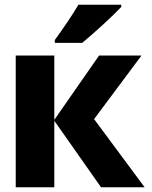

<svg xmlns="http://www.w3.org/2000/svg" viewBox="-20 -786 640 806"><path d="M325 -606Q365 -639 414.5 -684.5Q464 -730 489 -757V-766H309Q291 -735 263 -693.5Q235 -652 210 -618V-606ZM208 0V-279L404 0H587L375 -286L574 -553H396L208 -283V-553H46V0Z"/></svg>

Font: Noto Sans Mono UI ExtraBold
Style: Regular
Weight: 800
Designer: Monotype Design team
Foundry: Monotype Imaging Inc.
Version: 1.000